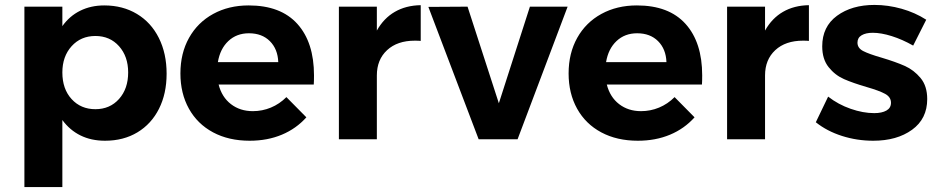

<svg xmlns="http://www.w3.org/2000/svg" viewBox="-20 -565 3811 779"><path d="M656 -266Q656 -185 625 -123.5Q594 -62 537.5 -28Q481 6 406 6Q350 6 306.5 -15.5Q263 -37 233 -78V194H79V-538H233V-459Q262 -500 305.5 -521.5Q349 -543 403 -543Q478 -543 535.5 -508.5Q593 -474 624.5 -411Q656 -348 656 -266ZM500 -271Q500 -336 463 -377.5Q426 -419 367 -419Q308 -419 270.5 -377.5Q233 -336 233 -271Q233 -204 270.5 -163Q308 -122 367 -122Q426 -122 463 -163.5Q500 -205 500 -271Z M1254 -259Q1254 -235 1253 -222H867Q880 -171 917 -142.5Q954 -114 1006 -114Q1044 -114 1079 -128.5Q1114 -143 1142 -171L1223 -89Q1182 -43 1123.5 -18.5Q1065 6 993 6Q908 6 844.5 -28Q781 -62 746.5 -124Q712 -186 712 -267Q712 -349 747 -411.5Q782 -474 845 -508.5Q908 -543 989 -543Q1119 -543 1186.5 -468Q1254 -393 1254 -259ZM1109 -313Q1107 -366 1075 -398Q1043 -430 990 -430Q940 -430 906.5 -398.5Q873 -367 864 -313Z M1687 -544V-399Q1679 -400 1663 -400Q1592 -400 1550.5 -361.5Q1509 -323 1509 -259V0H1355V-538H1509V-441Q1537 -491 1582 -517Q1627 -543 1687 -544Z M1718 -537 1877 -538 2004 -146 2130 -538H2283L2080 0H1922Z M2829 -259Q2829 -235 2828 -222H2442Q2455 -171 2492 -142.5Q2529 -114 2581 -114Q2619 -114 2654 -128.5Q2689 -143 2717 -171L2798 -89Q2757 -43 2698.5 -18.5Q2640 6 2568 6Q2483 6 2419.5 -28Q2356 -62 2321.5 -124Q2287 -186 2287 -267Q2287 -349 2322 -411.5Q2357 -474 2420 -508.5Q2483 -543 2564 -543Q2694 -543 2761.5 -468Q2829 -393 2829 -259ZM2684 -313Q2682 -366 2650 -398Q2618 -430 2565 -430Q2515 -430 2481.5 -398.5Q2448 -367 2439 -313Z M3262 -544V-399Q3254 -400 3238 -400Q3167 -400 3125.5 -361.5Q3084 -323 3084 -259V0H2930V-538H3084V-441Q3112 -491 3157 -517Q3202 -543 3262 -544Z M3521 -432Q3493 -432 3476 -422Q3459 -412 3459 -392Q3459 -370 3482 -358Q3505 -346 3557 -331Q3614 -314 3651 -297.5Q3688 -281 3715 -248.5Q3742 -216 3742 -163Q3742 -83 3680.5 -38.5Q3619 6 3523 6Q3457 6 3396 -13.5Q3335 -33 3290 -69L3340 -173Q3381 -141 3431.5 -123.5Q3482 -106 3527 -106Q3558 -106 3576.5 -116.5Q3595 -127 3595 -148Q3595 -171 3571.5 -184Q3548 -197 3496 -212Q3441 -228 3404.5 -244Q3368 -260 3342 -292.5Q3316 -325 3316 -377Q3316 -457 3376 -501Q3436 -545 3528 -545Q3583 -545 3638 -529.5Q3693 -514 3738 -485L3685 -380Q3641 -405 3598 -418.5Q3555 -432 3521 -432Z"/></svg>

Font: Gontserrat SemiBold
Style: Regular
Weight: 600
Designer: Julieta Ulanovsky
Foundry: Julieta Ulanovsky
Version: Version 6.001